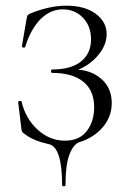

<svg xmlns="http://www.w3.org/2000/svg" viewBox="-20 -500 452 677"><path d="M211 152Q211 157 205 157Q199 157 199 152Q199 17 151 8Q100 -3 69 -26Q60 -32 58 -35.5Q56 -39 55 -49L44 -140Q44 -143 49.5 -144Q55 -145 56 -142Q70 -82 112.5 -43Q155 -4 209 -4Q260 -4 286 -38Q312 -72 312 -122Q312 -181 273.5 -212Q235 -243 164 -243Q160 -243 160 -249Q160 -255 164 -255Q231 -255 266 -283.5Q301 -312 301 -361Q301 -408 272.5 -437.5Q244 -467 201 -467Q158 -467 123.5 -433Q89 -399 69 -335Q69 -332 64 -332Q62 -332 59.5 -333.5Q57 -335 57 -336L73 -429Q75 -442 77 -445.5Q79 -449 88 -453Q156 -480 213 -480Q279 -480 317.5 -451.5Q356 -423 356 -380Q356 -347 335 -317Q314 -287 283 -268Q252 -249 226 -247L240 -255Q299 -255 336.5 -222.5Q374 -190 374 -137Q374 -88 342 -51Q310 -14 258 2Q238 10 224.5 46Q211 82 211 152Z"/></svg>

Font: Cormorant SC Light
Style: Regular
Weight: 300
Designer: Christian Thalmann (Catharsis Fonts)
Foundry: Catharsis Fonts
Version: Version 4.000